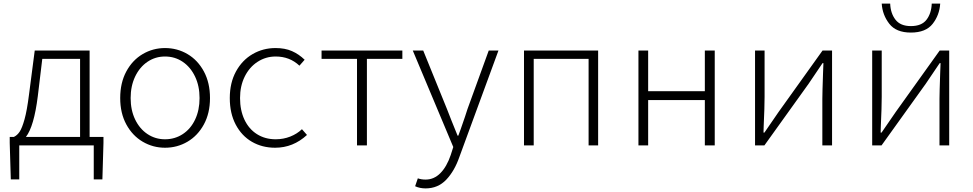

<svg xmlns="http://www.w3.org/2000/svg" viewBox="-20 -808 5406 1067"><path d="M141 -281 173 -527H478V-47H555V-14L549 189H501V0H87V189H40L34 -14V-47H57Q76 -56 89.5 -76.5Q103 -97 116.5 -145.5Q130 -194 141 -281ZM425 -47V-481H215L190 -273Q169 -105 124 -47Z M648 -263Q648 -348 682 -411Q716 -474 773 -507.5Q830 -541 897 -541Q965 -541 1022 -507.5Q1079 -474 1113 -411Q1147 -348 1147 -263Q1147 -179 1113 -116.5Q1079 -54 1022 -20.5Q965 13 897 13Q830 13 773 -20.5Q716 -54 682 -116.5Q648 -179 648 -263ZM1089 -263Q1089 -330 1064 -382.5Q1039 -435 995.5 -464.5Q952 -494 897 -494Q843 -494 799.5 -464.5Q756 -435 731 -382.5Q706 -330 706 -263Q706 -196 731 -144Q756 -92 799.5 -63Q843 -34 897 -34Q952 -34 996 -63Q1040 -92 1064.5 -144Q1089 -196 1089 -263Z M1257 -263Q1257 -348 1291.5 -411Q1326 -474 1384 -507.5Q1442 -541 1511 -541Q1564 -541 1602.5 -524Q1641 -507 1673 -476L1644 -443Q1590 -494 1512 -494Q1457 -494 1411.5 -464.5Q1366 -435 1340 -382.5Q1314 -330 1314 -263Q1314 -195 1338.5 -143Q1363 -91 1408 -62.5Q1453 -34 1512 -34Q1555 -34 1593 -49Q1631 -64 1658 -90L1686 -58Q1609 13 1509 13Q1437 13 1380 -20Q1323 -53 1290 -115.5Q1257 -178 1257 -263Z M1964 -481H1767V-527H2216V-481H2019V0H1964Z M2287 227 2302 183Q2321 190 2345 190Q2392 190 2427.5 154Q2463 118 2485 53L2499 9L2274 -527H2332L2464 -202L2489 -138L2523 -54H2527Q2535 -74 2564 -159L2578 -202L2696 -527H2750L2533 64Q2506 142 2460 190.5Q2414 239 2345 239Q2313 239 2287 227Z M2892 -527H3304V0H3251V-481H2946V0H2892Z M3528 -527H3582V-301H3897V-527H3952V0H3897V-252H3582V0H3528Z M4176 -527H4229V-270Q4229 -213 4224 -106L4223 -71H4228L4307 -186L4551 -527H4604V0H4550V-258Q4550 -290 4554 -406L4556 -457H4551Q4501 -382 4474 -343L4228 0H4176Z M4827 -527H4880V-270Q4880 -213 4875 -106L4874 -71H4879L4958 -186L5202 -527H5255V0H5201V-258Q5201 -290 5205 -406L5207 -457H5202Q5152 -382 5125 -343L4879 0H4827ZM4880 -788H4927Q4929 -734 4956.5 -698.5Q4984 -663 5042 -663Q5102 -663 5129 -698.5Q5156 -734 5158 -788H5205Q5201 -724 5163 -675.5Q5125 -627 5042 -627Q4960 -627 4922 -676Q4884 -725 4880 -788Z"/></svg>

Font: Nebula Sans Light
Style: Regular
Weight: 300
Designer: Paul D. Hunt for Adobe (as Source Sans)
Foundry: Nebula Entertainment & Broadcasting LLC
Version: Version 1.010